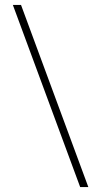

<svg xmlns="http://www.w3.org/2000/svg" viewBox="-20 -742 410 776"><path d="M32 -722H65L337 14H304Z"/></svg>

Font: Playfair Display SemiBold
Style: Regular
Weight: 600
Designer: Claus Eggers Sørensen
Foundry: Claus Eggers Sørensen
Version: Version 1.203